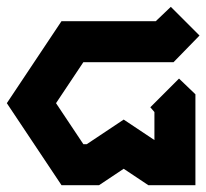

<svg xmlns="http://www.w3.org/2000/svg" viewBox="-32 -542 604 562"><path d="M468 -522 552 -438 476 -360H212L132 -240L212 -120H222L330 -192L420 -132V-214L408 -228L492 -312L540 -266V0H402L330 -48L258 0H148L-12 -240L148 -480H424Z"/></svg>

Font: SOV_raksil
Style: bold
Weight: 700
Version: Version 1.00